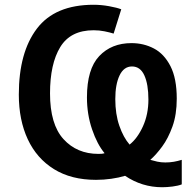

<svg xmlns="http://www.w3.org/2000/svg" viewBox="-20 -745 818 806"><path d="M722 -331Q722 -264 704 -214Q686 -164 660.5 -129.5Q635 -95 611 -74Q624 -70 640 -66.5Q656 -63 674 -63Q693 -63 710 -66Q727 -69 743 -74V29Q728 35 704.5 38Q681 41 661 41Q576 41 505 -7Q479 1 447 5.5Q415 10 383 10Q279 10 206.5 -35Q134 -80 96.5 -160.5Q59 -241 59 -348Q59 -525 135 -625Q211 -725 373 -725Q405 -725 438 -719Q471 -713 489 -706L457 -604Q441 -609 419 -613.5Q397 -618 373 -618Q276 -618 233 -547.5Q190 -477 190 -353Q190 -223 246.5 -161Q303 -99 393 -99Q400 -99 407 -99.5Q414 -100 419 -102Q388 -139 366.5 -202Q345 -265 345 -336Q345 -455 396.5 -509.5Q448 -564 532 -564Q583 -564 626 -541.5Q669 -519 695.5 -467.5Q722 -416 722 -331ZM603 -327Q603 -391 586 -428.5Q569 -466 534 -466Q500 -466 482 -428.5Q464 -391 464 -329Q464 -266 481 -217Q498 -168 524 -138Q557 -164 580 -214.5Q603 -265 603 -327Z"/></svg>

Font: Noto Sans SemiBold
Style: Regular
Weight: 600
Designer: Monotype Design Team
Foundry: Monotype Imaging Inc.
Version: Version 2.007